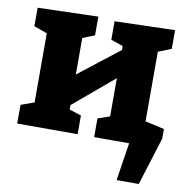

<svg xmlns="http://www.w3.org/2000/svg" viewBox="-80 -618 848 870"><g transform="rotate(10 344.0 -183.5)"><path d="M25 0V-86L86 -108V-426L25 -448V-533L303 -541V-455L248 -433V-265L435 -411L434 -429L379 -448V-533L656 -541V-455L596 -431V-108L656 -86V0H379V-86L434 -105V-281L248 -124V-104L303 -86V0ZM506 -131 684 -91V-47L615 174H513L540 0H477Z"/></g></svg>

Font: Bitter ExtraBold
Style: Regular
Weight: 800
Designer: Sol Matas, and Bitter project Authors
Foundry: Sol Matas
Version: Version 2.001